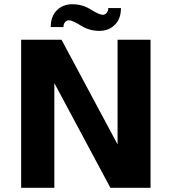

<svg xmlns="http://www.w3.org/2000/svg" viewBox="-20 -888 812 908"><path d="M536 -700H692V0H502L237 -495V0H80V-700H271L536 -205ZM220 -760Q220 -811 249 -839.5Q278 -868 322 -868Q370 -868 409.5 -843Q449 -818 466 -818Q477 -818 484.5 -827Q492 -836 492 -850H552Q552 -799 523 -770.5Q494 -742 450 -742Q402 -742 362.5 -767Q323 -792 306 -792Q295 -792 287.5 -783Q280 -774 280 -760Z"/></svg>

Font: Fivo Sans
Style: Regular
Weight: 700
Designer: Alexander Slobzheninov
Foundry: Alexander Slobzheninov
Version: 1.0